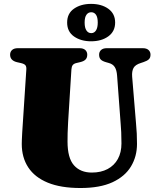

<svg xmlns="http://www.w3.org/2000/svg" viewBox="-20 -948 806 988"><path d="M601 -310 582.5 -559Q580.5 -587.5 570.5 -603Q560.5 -618.5 539.5 -624L525.5 -628Q506 -633.5 498 -642.2Q490 -651 490 -666.5Q490 -681.5 500.2 -690.8Q510.5 -700 529 -700H715Q734 -700 744.2 -690.8Q754.5 -681.5 754.5 -666.5Q754.5 -651 745.8 -642.8Q737 -634.5 718.5 -628.5L705 -624Q676 -615 667 -598.2Q658 -581.5 660 -554L680 -312.5Q682.5 -286 683.8 -260.5Q685 -235 685 -207.5Q685 -143 654 -91.5Q623 -40 558.8 -10.2Q494.5 19.5 394 19.5Q293 19.5 226 -8Q159 -35.5 125.5 -86.5Q92 -137.5 92 -207Q92 -215.5 92.5 -228.5Q93 -241.5 94.2 -264Q95.5 -286.5 98 -322.5L115.5 -590.5Q116.5 -605 110.8 -612.2Q105 -619.5 87.5 -623.5L67.5 -628Q32 -636.5 32 -666.5Q32 -681.5 42.2 -690.8Q52.5 -700 71.5 -700H389.5Q408.5 -700 418.8 -690.8Q429 -681.5 429 -666.5Q429 -651 420.5 -642Q412 -633 393.5 -628.5L372.5 -623.5Q360 -620.5 354.2 -613Q348.5 -605.5 347.5 -591L330.5 -319.5Q328.5 -289 328 -263Q327.5 -237 327.5 -219.5Q327.5 -134.5 360.8 -97.2Q394 -60 452.5 -60Q499.5 -60 533.8 -78.2Q568 -96.5 586.5 -130Q605 -163.5 605 -210Q605 -245.5 603.8 -267.8Q602.5 -290 601 -310ZM448.5 -735.5Q396.5 -735.5 361 -760.2Q325.5 -785 325.5 -832Q325.5 -879 361 -903.5Q396.5 -928 448.5 -928Q502.5 -928 537.5 -902.8Q572.5 -877.5 572.5 -832Q572.5 -786.5 537.5 -761Q502.5 -735.5 448.5 -735.5ZM449.5 -885Q434 -885 424.8 -872Q415.5 -859 415.5 -832Q415.5 -805 424.8 -791.2Q434 -777.5 449.5 -777.5Q465 -777.5 474 -791.5Q483 -805.5 483 -832Q483 -859 474 -872Q465 -885 449.5 -885Z"/></svg>

Font: Fraunces Black
Style: Regular
Weight: 900
Version: Version 1.000;[b76b70a41]